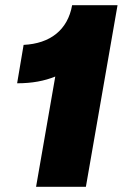

<svg xmlns="http://www.w3.org/2000/svg" viewBox="-20 -720 473 740"><path d="M119 0H311L433 -700H258C241 -604 173 -552 71 -547L46 -399C104 -399 151 -408 193 -425Z"/></svg>

Font: Fixel Display 20240404 Black
Style: Italic
Weight: 900
Italic angle: -10°
Designer: AlfaBravo + MacPaw
Foundry: Kyrylo Tkachov, Marchela Mozhyna, Serhii Makarenko, Maria Weinstein, Zakhar Kryvoshyya
Version: Version 1.211;Glyphs 3.2 (3225)